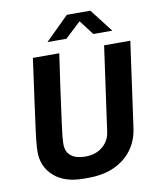

<svg xmlns="http://www.w3.org/2000/svg" viewBox="-96 -960 871 1046"><g transform="rotate(-10 340.0 -437.5)"><path d="M282 10Q176 10 117.5 -42.5Q59 -95 59 -177Q59 -189 60 -204Q61 -219 63 -240Q65 -261 69 -290Q73 -319 78 -357Q83 -395 89.5 -443Q96 -491 104.5 -551.5Q113 -612 123 -686H269Q254 -584 243.5 -509Q233 -434 226 -380.5Q219 -327 214 -291Q209 -255 207 -232.5Q205 -210 205 -196Q205 -151 233 -129Q261 -107 312 -107Q370 -107 408 -139Q446 -171 452 -221L517 -686H662L597 -219Q588 -148 550.5 -97Q513 -46 452 -18Q391 10 308 10ZM216 -757 346 -885H476L575 -757H470L394 -857H428L321 -757Z"/></g></svg>

Font: Chivo Medium SemiBold
Style: Italic
Weight: 600
Italic angle: -8.05°
Version: Version 2.002